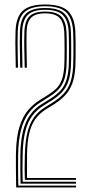

<svg xmlns="http://www.w3.org/2000/svg" viewBox="-20 -826 394 846"><path d="M89.5 -33.5Q88.5 -56 88.5 -83.5Q88.5 -111 89.5 -144.2Q91 -203.2 100.9 -242.9Q110.8 -282.5 129.2 -308.2Q147.8 -334 175 -351.2L211.8 -374.2Q239.5 -391.5 258.8 -411.5Q278 -431.5 288.8 -460.1Q299.5 -488.8 302.2 -532Q303.2 -548.5 303.5 -578.4Q303.8 -608.2 303.5 -638.9Q303.2 -669.5 302.2 -687.8Q299 -744.8 271.8 -771.6Q244.5 -798.5 178.2 -798.5Q118.2 -798.5 89.4 -773.9Q60.5 -749.2 58.2 -688.8Q57.2 -662.8 57.4 -639.5Q57.5 -616.2 58.1 -589.8Q58.8 -563.2 59.2 -527.8H49.5Q49 -563.2 48.4 -589.2Q47.8 -615.2 47.6 -638.6Q47.5 -662 48.5 -689Q50.8 -752.2 81.1 -779.2Q111.5 -806.2 178.2 -806.2Q250.2 -806.2 279.5 -777.4Q308.8 -748.5 312 -688Q313 -668.8 313.2 -637.6Q313.5 -606.5 313.1 -576.9Q312.8 -547.2 312 -531.5Q309.2 -484 296.8 -453.5Q284.2 -423 263.9 -402.8Q243.5 -382.5 216.8 -365.8L180.2 -342.8Q153.8 -326.2 135.9 -301.4Q118 -276.5 108.9 -238.5Q99.8 -200.5 99.2 -144Q99.2 -122.2 99.1 -103.1Q99 -84 99 -68.4Q99 -52.8 99.2 -41.8H314.8V-33.5ZM51.2 0Q50.8 -22.2 50.5 -47Q50.2 -71.8 50.1 -96.8Q50 -121.8 50.2 -144.8Q51 -221 66 -267.8Q81 -314.5 104.5 -341.4Q128 -368.2 154.2 -384.5L191.2 -407.5Q213.5 -421.5 228.8 -436.6Q244 -451.8 252.5 -474.9Q261 -498 263.2 -535.2Q264 -544.8 264.2 -564.8Q264.5 -584.8 264.5 -608.4Q264.5 -632 264.1 -652.8Q263.8 -673.5 263.2 -684.8Q261 -727.2 242.2 -747.2Q223.5 -767.2 178.2 -767.2Q137 -767.2 117.9 -748.9Q98.8 -730.5 97.2 -687.2Q96.5 -660.5 96.6 -638.1Q96.8 -615.8 97.4 -590Q98 -564.2 98.5 -527.8H88.8Q87.8 -577.8 87 -612.2Q86.2 -646.8 87.5 -687.5Q89.5 -734.5 110.5 -754.8Q131.5 -775 178.2 -775Q229 -775 249.8 -753.2Q270.5 -731.5 273 -685.2Q273.8 -673 274 -651.8Q274.2 -630.5 274.2 -607Q274.2 -583.5 273.9 -563.8Q273.5 -544 273 -534.2Q270.8 -496 261.9 -471.9Q253 -447.8 236.9 -431.1Q220.8 -414.5 196.2 -399L159.5 -376Q126.8 -355.8 105 -325.5Q83.2 -295.2 72.1 -251.1Q61 -207 60 -144.8Q59.8 -123.5 59.8 -100.1Q59.8 -76.8 60 -53.2Q60.2 -29.8 60.8 -8.2H314.8V0ZM70.5 -16.8Q69.5 -42.8 69.5 -77.8Q69.5 -112.8 69.8 -144.5Q70.8 -205.8 81.4 -248.4Q92 -291 112.8 -319.8Q133.5 -348.5 164.5 -367.8L201.5 -390.8Q225.8 -406 243 -423.2Q260.2 -440.5 270.2 -466.6Q280.2 -492.8 282.8 -534Q283.2 -544.2 283.6 -564.1Q284 -584 284 -607.2Q284 -630.5 283.6 -652Q283.2 -673.5 282.5 -687Q280 -736 257.1 -759.4Q234.2 -782.8 178.2 -782.8Q126.5 -782.8 103.1 -760.9Q79.8 -739 77.8 -687.8Q77 -661.8 77.1 -638.6Q77.2 -615.5 77.9 -589.5Q78.5 -563.5 79 -527.8H69Q68.5 -564 67.9 -589.9Q67.2 -615.8 67.1 -638.6Q67 -661.5 68 -688.2Q70 -744.2 96.2 -767.5Q122.5 -790.8 178.2 -790.8Q239.5 -790.8 264.6 -765.4Q289.8 -740 292.5 -687.2Q293.2 -673 293.5 -651.1Q293.8 -629.2 293.8 -605.9Q293.8 -582.5 293.5 -563Q293.2 -543.5 292.5 -533.8Q290.2 -491.2 279.9 -464Q269.5 -436.8 251.2 -418Q233 -399.2 206.5 -382.5L169.8 -359.5Q141.8 -342 122 -315.5Q102.2 -289 91.6 -247.6Q81 -206.2 79.8 -144.2Q79.2 -111.8 79.2 -79.9Q79.2 -48 80 -25.2H314.8V-16.8Z"/></svg>

Font: Big Shoulders Inline Text ExtraLight
Style: Regular
Weight: 250
Version: Version 2.002